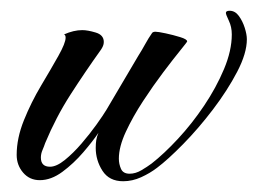

<svg xmlns="http://www.w3.org/2000/svg" viewBox="-20 -331 479 357"><path d="M209 6Q183 6 170.5 -13.5Q158 -33 158 -56Q158 -64 159 -70.5Q160 -77 163 -84Q153 -69 135 -48Q117 -27 96 -11.5Q75 4 54 4Q35 4 23 -10Q11 -24 11 -43Q11 -74 24.5 -107.5Q38 -141 56.5 -172Q75 -203 88.5 -227Q102 -251 102 -261Q102 -266 99 -267Q117 -275 133 -275Q143 -275 158 -270.5Q173 -266 173 -253Q173 -249 171.5 -245.5Q170 -242 168 -239Q138 -197 111 -155Q84 -113 64 -65Q62 -59 59 -52Q56 -45 56 -38Q56 -21 73 -21Q85 -21 100.5 -33.5Q116 -46 131.5 -64Q147 -82 159.5 -99.5Q172 -117 178 -127Q193 -152 207.5 -177Q222 -202 237 -227Q244 -238 250 -249Q256 -260 263 -270Q265 -272 269 -272Q274 -272 288 -269Q302 -266 315 -262Q328 -258 328 -254Q328 -253 315 -237Q302 -221 283.5 -196.5Q265 -172 246 -143Q227 -114 214 -86Q201 -58 201 -36Q201 -26 205 -17Q209 -8 221 -8Q232 -8 243 -14.5Q254 -21 262 -27Q285 -45 311 -73Q337 -101 359.5 -134.5Q382 -168 396.5 -202.5Q411 -237 411 -267Q411 -281 405.5 -292.5Q400 -304 400 -307Q400 -311 407 -311Q417 -311 424 -301.5Q431 -292 435 -279.5Q439 -267 439 -258Q439 -232 421 -197.5Q403 -163 376 -127.5Q349 -92 320.5 -63Q292 -34 272 -19Q259 -9 242.5 -1.5Q226 6 209 6Z"/></svg>

Font: Caramel
Style: Regular
Weight: 400
Designer: Robert E. Leuschke
Foundry: Robert E. Leuschke
Version: Version 1.010